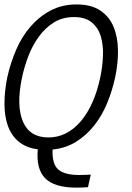

<svg xmlns="http://www.w3.org/2000/svg" viewBox="-30 -668 596 869"><path d="M491.2 -317.9Q478 -256.8 454.6 -200.4Q431.2 -144 396 -99.6Q360.8 -55.2 314 -26.1Q267.1 2.9 208 8.8Q205.1 74.2 233.6 99.1Q262.2 124 328.1 124Q345.2 124 357.2 123.5Q369.1 123 380.9 122.1L368.2 179.2Q354 180.2 341.1 180.7Q328.1 181.2 315.9 181.2Q215.8 181.2 174.3 138.7Q132.8 96.2 141.1 7.8Q87.9 1 54.4 -27.1Q21 -55.2 5.6 -98.6Q-9.8 -142.1 -9.8 -198.5Q-9.8 -254.9 2.9 -317.9Q17.1 -381.8 42.5 -441.4Q67.9 -501 107.4 -546.9Q147 -592.8 199 -620.4Q251 -647.9 316.9 -647.9Q382.8 -647.9 423.8 -620.4Q464.8 -592.8 483.9 -546.9Q502.9 -501 503.9 -441.4Q504.9 -381.8 491.2 -317.9ZM423.8 -317.9Q434.1 -366.2 436 -414.6Q438 -462.9 426.5 -502.4Q415 -542 385.5 -566.4Q356 -590.8 305.2 -590.8Q252.9 -590.8 213.9 -566.4Q174.8 -542 146 -502.4Q117.2 -462.9 98.6 -414.6Q80.1 -366.2 69.8 -317.9Q43 -190.9 73.5 -118.4Q104 -45.9 189 -45.9Q272.9 -45.9 335 -118.4Q397 -190.9 423.8 -317.9Z"/></svg>

Font: Anonymous Pro
Style: Italic
Weight: 400
Italic angle: -12°
Monospace: yes
Designer: Mark Simonson
Version: Version 1.003